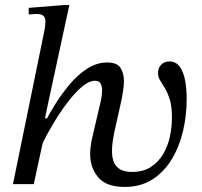

<svg xmlns="http://www.w3.org/2000/svg" viewBox="-20 -725 797 756"><path d="M471 11Q398 11 366.5 -27Q335 -65 335 -117Q335 -131 337 -148Q339 -165 342 -178L375 -319Q375 -319 378.5 -335.5Q382 -352 382 -368Q382 -385 376 -396Q370 -407 354 -407Q332 -407 306.5 -386.5Q281 -366 255 -333.5Q229 -301 206.5 -265.5Q184 -230 167 -198.5Q150 -167 143 -149L160 -249Q173 -275 196.5 -313Q220 -351 251.5 -389.5Q283 -428 321.5 -453.5Q360 -479 402 -479Q442 -479 455 -457Q468 -435 468 -407Q468 -388 464.5 -366.5Q461 -345 459 -334L430 -204Q427 -190 424 -170Q421 -150 421 -130Q421 -102 429.5 -84Q438 -66 455.5 -57Q473 -48 500 -48Q544 -48 574 -67.5Q604 -87 622.5 -118.5Q641 -150 649 -187.5Q657 -225 657 -262Q657 -306 648.5 -333Q640 -360 629.5 -377.5Q619 -395 610.5 -408.5Q602 -422 602 -438Q602 -456 614 -469.5Q626 -483 647 -483Q673 -483 688 -462Q703 -441 709 -407.5Q715 -374 715 -334Q715 -270 700.5 -208.5Q686 -147 656 -97.5Q626 -48 580 -18.5Q534 11 471 11ZM113 0H31L156 -610Q156 -610 157.5 -622Q159 -634 159 -641Q159 -670 125 -670Q118 -670 105.5 -669Q93 -668 93 -668V-694L230 -705H253L170 -321L157 -259H169Z"/></svg>

Font: STIX Two Text
Style: Italic
Weight: 400
Italic angle: -12°
Designer: Ross Mills, John Hudson & Paul Hanslow, Tiro Typeworks Ltd; with prior portions MicroPress Inc. and Coen Hoffman, Elsevi
Foundry: Tiro Typeworks Ltd
Version: Version 2.13 b171